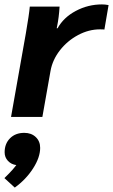

<svg xmlns="http://www.w3.org/2000/svg" viewBox="-44 -530 512 870"><path d="M73 -378Q88 -465 91 -500H226Q223 -451 215 -412L213 -402H217Q244 -451 299.5 -480.5Q355 -510 418 -510Q432 -510 448 -507L429 -396Q427 -397 409 -397Q358 -397 309.5 -371Q261 -345 227.5 -302Q194 -259 185 -209L148 0H6ZM138 140Q138 183 106 233Q74 283 23 320L-24 277Q-20 273 -3 256Q14 239 30 218Q7 215 -8 199Q-23 183 -23 160Q-23 121 1.5 96.5Q26 72 66 72Q98 72 118 91Q138 110 138 140Z"/></svg>

Font: Sarabun ExtraBold
Style: Italic
Weight: 800
Italic angle: -10°
Designer: Suppakit Chalermlarp | Katatrad Co.,Ltd.
Foundry: Cadson Demak Co.,Ltd.
Version: Version 1.000; ttfautohint (v1.6)